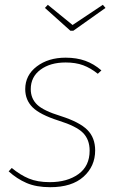

<svg xmlns="http://www.w3.org/2000/svg" viewBox="-20 -769 489 799"><path d="M402 -476 387 -462Q357 -486 326 -497.5Q295 -509 253 -509Q189 -509 148.5 -479Q108 -449 108 -398Q108 -359 134.5 -333.5Q161 -308 233 -286Q311 -261 343.5 -228.5Q376 -196 376 -143Q376 -77 327.5 -33.5Q279 10 189 10Q131 10 90.5 -7.5Q50 -25 16 -56L29 -70Q64 -41 100 -26Q136 -11 187 -11Q260 -11 306.5 -44.5Q353 -78 353 -142Q353 -188 325.5 -216Q298 -244 224 -267Q146 -292 115.5 -322.5Q85 -353 85 -398Q85 -456 133 -492.5Q181 -529 253 -529Q299 -529 335 -516Q371 -503 402 -476ZM419 -736 285 -641H273L167 -736L179 -749L282 -665L408 -749Z"/></svg>

Font: FiraGO Thin
Style: Italic
Weight: 100
Italic angle: -8°
Designer: bBox Type GmbH
Foundry: bBox Type GmbH
Version: Version 1.001